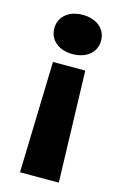

<svg xmlns="http://www.w3.org/2000/svg" viewBox="-112 -572 520 815"><g transform="rotate(15 148.0 -164.0)"><path d="M218.5 -295H76.5L62.5 193.5H233ZM147.5 -521C89 -521 45 -488 45 -435C45 -381.5 89 -348.5 147.5 -348.5C206.5 -348.5 250.5 -381.5 250.5 -435C250.5 -488 206.5 -521 147.5 -521Z"/></g></svg>

Font: MCL Standard Bold
Style: Regular
Weight: 700
Designer: Květoslav Bartoš
Foundry: Florian Karsten
Version: Version 1.001;Glyphs 3.2.3 (3260)